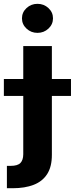

<svg xmlns="http://www.w3.org/2000/svg" viewBox="-62 -789 394 1013"><path d="M60.7 -545.9H211.7V27.1Q211.9 90.3 187 129.2Q162 168.2 115.6 186.1Q69.2 204.1 5.1 204.1H-25.6V86.1H-5.9Q31 86.1 45.8 70.8Q60.5 55.5 60.7 24.8ZM-41.6 -282.8V-372.3H312.5V-282.8ZM135.7 -615.6Q102 -615.6 77.9 -638.1Q53.9 -660.5 53.9 -692.2Q53.9 -724.1 77.9 -746.4Q102 -768.8 135.7 -768.8Q169.5 -768.8 193.6 -746.4Q217.6 -724.1 217.6 -692.3Q217.6 -660.5 193.6 -638.1Q169.5 -615.6 135.7 -615.6Z"/></svg>

Font: Inter
Style: Regular
Weight: 400
Designer: Rasmus Andersson
Foundry: rsms
Version: Version 4.000;git-8c9346024